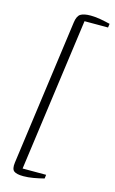

<svg xmlns="http://www.w3.org/2000/svg" viewBox="-141 -876 627 1049"><g transform="rotate(15 173.0 -351.5)"><path d="M106 120Q67 120 52.2 108.2Q37.5 96.5 42.5 60L155 -763Q160 -800 178.2 -811.5Q196.5 -823 235.5 -823Q250 -823 264.2 -821.5Q278.5 -820 292.2 -817.5Q306 -815 319.8 -812Q333.5 -809 346 -806L343 -784.5H210L91.5 80.5H224.5L222 102Q192.5 109.5 162.5 114.8Q132.5 120 106 120Z"/></g></svg>

Font: Merriweather 144pt Light
Style: Italic
Weight: 300
Italic angle: -7.8°
Version: Version 2.101